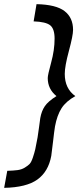

<svg xmlns="http://www.w3.org/2000/svg" viewBox="-88 -770 399 925"><path d="M159 -19Q145 57 92 95Q39 133 -68 135L-53 53Q-23 52 -3.5 49.5Q16 47 31.5 37.5Q47 28 55 19.5Q63 11 70.5 -11.5Q78 -34 82 -51.5Q86 -69 93 -108Q96 -126 100 -156.5Q104 -187 106 -201Q112 -235 128 -258.5Q144 -282 184 -307Q142 -341 142 -394Q142 -409 158.5 -469Q175 -529 175 -584Q175 -631 154 -648Q133 -665 74 -667L88 -750Q182 -748 223 -716.5Q264 -685 264 -626Q264 -599 244 -525Q224 -451 224 -414Q224 -343 275 -307Q230 -282 208.5 -248.5Q187 -215 177 -161Q173 -137 167.5 -87.5Q162 -38 159 -19Z"/></svg>

Font: Cabin
Style: Medium Italic
Weight: 500
Designer: Pablo Impallari
Foundry: Pablo Impallari. www.impallari.com Igino Marini. www.ikern.com
Version: Version 1.005